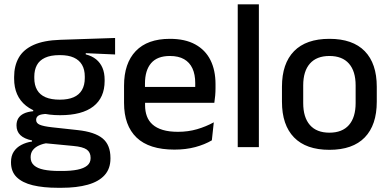

<svg xmlns="http://www.w3.org/2000/svg" viewBox="-20 -682 1810 890"><path d="M258.5 -148Q155.5 -148 100.5 -192Q45.5 -236 45.5 -317.5V-325.5Q45.5 -377 67 -414.8Q88.5 -452.5 135.8 -473.8Q183 -495 259.5 -497.5L513.5 -506V-429.5L377.5 -435.5V-430Q406.5 -422.5 425.8 -406.8Q445 -391 455 -367.5Q465 -344 465 -312V-306.5Q465 -229.5 412.8 -188.8Q360.5 -148 258.5 -148ZM254.5 110.5H267Q309.5 110.5 339 104.5Q368.5 98.5 384.2 85.5Q400 72.5 400 51V49.5Q400 24 382 11.2Q364 -1.5 319.5 -5.5L178.5 -19L203 -20Q179 -16 160.8 -7.8Q142.5 0.5 132.2 13.8Q122 27 122 46.5V47.5Q122 70.5 137.8 84.5Q153.5 98.5 183.2 104.5Q213 110.5 254.5 110.5ZM248.5 188.5Q181 188.5 132.2 176.8Q83.5 165 57.2 139.2Q31 113.5 31 71V69Q31 40.5 43.8 21Q56.5 1.5 78.8 -10.2Q101 -22 128.5 -26V-31Q92 -38.5 74.2 -55.8Q56.5 -73 56.5 -100.5V-101Q56.5 -120 65 -133.8Q73.5 -147.5 90.8 -155.8Q108 -164 134 -166.5V-177.5L237 -152.5L199.5 -154Q170 -153.5 158.8 -146.5Q147.5 -139.5 147.5 -126.5V-126Q147.5 -111 164.2 -103.8Q181 -96.5 221 -92L340 -79Q419 -70.5 455.5 -40.5Q492 -10.5 492 50.5V53Q492 100 464.8 130Q437.5 160 386.8 174.2Q336 188.5 265 188.5ZM257 -220Q295.5 -220 321.2 -231.2Q347 -242.5 360 -265Q373 -287.5 373 -320V-327.5Q373 -359.5 360.2 -381.5Q347.5 -403.5 322.2 -415Q297 -426.5 258.5 -426.5H256Q214.5 -426.5 188.5 -414.2Q162.5 -402 150.8 -379.8Q139 -357.5 139 -327V-320Q139 -287.5 152 -265Q165 -242.5 191.2 -231.2Q217.5 -220 257 -220Z M788.5 11.5Q671.5 11.5 613.2 -44.2Q555 -100 555 -205V-285Q555 -388.5 609.2 -445.2Q663.5 -502 767.5 -502Q838 -502 885 -476.2Q932 -450.5 955.5 -403.5Q979 -356.5 979 -292V-273.5Q979 -256.5 977.5 -239Q976 -221.5 973.5 -205.5H883.5Q884.5 -231.5 884.8 -254.5Q885 -277.5 885 -296.5Q885 -337 872 -365Q859 -393 833 -407.8Q807 -422.5 767.5 -422.5Q709 -422.5 680.5 -389.2Q652 -356 652 -294.5V-248.5L652.5 -237V-193.5Q652.5 -166 660.8 -143.5Q669 -121 687.2 -104.8Q705.5 -88.5 734.5 -79.8Q763.5 -71 805 -71Q852 -71 893.2 -83Q934.5 -95 971 -115L962 -31.5Q929 -12 885.2 -0.2Q841.5 11.5 788.5 11.5ZM607 -205.5V-279H953.5V-205.5Z M1082 0V-662H1180V0Z M1507 12.5Q1399 12.5 1343 -45Q1287 -102.5 1287 -210.5V-280Q1287 -387.5 1343 -444.8Q1399 -502 1507 -502Q1615 -502 1670.8 -444.8Q1726.5 -387.5 1726.5 -280V-210.5Q1726.5 -102.5 1670.8 -45Q1615 12.5 1507 12.5ZM1507 -67Q1566.5 -67 1597.5 -102.5Q1628.5 -138 1628.5 -204.5V-286Q1628.5 -352 1597.5 -387.2Q1566.5 -422.5 1507 -422.5Q1447.5 -422.5 1416.5 -387.2Q1385.5 -352 1385.5 -286V-204.5Q1385.5 -138 1416.5 -102.5Q1447.5 -67 1507 -67Z"/></svg>

Font: Anek Gujarati Medium Medium
Style: Regular
Weight: 500
Version: Version 1.003